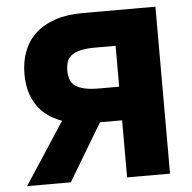

<svg xmlns="http://www.w3.org/2000/svg" viewBox="-51 -751 802 802"><g transform="rotate(-5 350.0 -350.0)"><path d="M30.5 0H213.8L357 -239.3H449.8V0H629.8V-700H325.2Q259.2 -700 209.7 -683.5Q160.2 -667 127.2 -636.8Q94.2 -606.7 77.2 -563.4Q60.2 -520.2 60.2 -466Q60.2 -391.2 94.7 -337.8Q129.3 -284.5 199.8 -259.3ZM239.8 -466Q239.8 -487.7 245.8 -503.9Q251.7 -520.2 266.4 -530.7Q281.2 -541.3 304.8 -546.5Q328.5 -551.7 364.8 -551.7H449.8V-380.3H364.8Q328.5 -380.3 304.8 -385.8Q281.2 -391.3 266.4 -401.6Q251.7 -411.8 245.8 -428.3Q239.8 -444.8 239.8 -466Z"/></g></svg>

Font: Golos Text VF
Style: Regular
Weight: 400
Designer: A.Korolkova, Vitaly Kuzmin
Foundry: ParaType Ltd
Version: Version 2.005